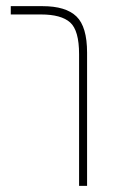

<svg xmlns="http://www.w3.org/2000/svg" viewBox="-20 -604 373 624"><path d="M237 0V-428Q237 -505 208 -531Q179 -557 113 -557H15V-584H118Q194 -584 228.5 -550.5Q263 -517 263 -433V0Z"/></svg>

Font: Noto Sans Hebrew ExtraCondensed Thin
Style: Regular
Weight: 100
Width: 2
Designer: Monotype Design Team
Foundry: Monotype Imaging Inc.
Version: Version 2.004; ttfautohint (v1.8.4.7-5d5b)